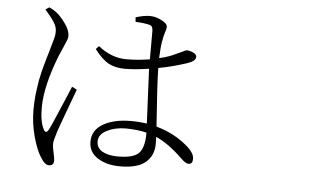

<svg xmlns="http://www.w3.org/2000/svg" viewBox="-53 -833 1606 951"><g transform="rotate(5 750.0 -357.0)"><path d="M136.7 -734.4 155.3 -746.1Q181.6 -734.4 200.2 -717.8Q219.7 -700.2 240.7 -669.9Q261.7 -639.6 261.7 -613.3Q261.7 -604.5 258.3 -594.7Q254.9 -585 243.2 -558.6Q231.4 -532.2 222.7 -511.7Q161.1 -355.5 161.1 -248Q161.1 -177.7 180.7 -140.6Q192.4 -120.1 204.1 -140.6Q215.8 -160.2 255.4 -254.9Q294.9 -349.6 301.8 -364.3L326.2 -351.6Q318.4 -330.1 287.1 -246.1Q255.9 -162.1 249 -141.6Q232.4 -89.8 232.4 -74.2Q232.4 -58.6 238.8 -30.8Q245.1 -2.9 245.1 7.8Q245.1 33.2 220.7 33.2Q200.2 33.2 178.7 -2.9Q157.2 -35.2 139.2 -100.6Q121.1 -166 121.1 -233.4Q121.1 -252 122.1 -271Q123 -290 124.5 -305.2Q126 -320.3 128.9 -338.9Q131.8 -357.4 133.3 -369.1Q134.8 -380.9 139.2 -399.4Q143.6 -418 145 -425.8Q146.5 -433.6 151.9 -452.1Q157.2 -470.7 158.2 -474.6Q159.2 -478.5 164.1 -496.1L169.9 -514.6Q173.8 -529.3 181.6 -555.7Q189.5 -582 193.4 -597.7Q197.3 -613.3 197.3 -627Q198.2 -650.4 184.1 -673.3Q169.9 -696.3 136.7 -734.4ZM688.5 -165V-169.9Q641.6 -181.6 584 -181.6Q532.2 -181.6 491.7 -161.1Q451.2 -140.6 451.2 -106.4Q451.2 -73.2 480 -56.6Q508.8 -40 557.6 -40Q636.7 -40 662.6 -68.8Q688.5 -97.7 688.5 -165ZM586.9 -711.9 585 -734.4Q627 -747.1 655.3 -747.1Q683.6 -747.1 713.4 -731.9Q743.2 -716.8 743.2 -700.2Q743.2 -691.4 736.8 -672.4Q730.5 -653.3 726.6 -628.9Q720.7 -597.7 718.8 -543Q768.6 -554.7 798.8 -570.3Q812.5 -576.2 825.7 -582.5Q838.9 -588.9 844.2 -591.3Q849.6 -593.8 853.5 -593.8Q869.1 -592.8 885.3 -585Q901.4 -577.1 901.4 -565.4Q901.4 -543.9 859.4 -530.3Q785.2 -505.9 718.8 -494.1Q719.7 -418.9 735.4 -204.1Q831.1 -177.7 899.4 -115.2Q929.7 -86.9 929.7 -60.5Q929.7 -34.2 909.2 -34.2Q894.5 -34.2 869.1 -59.6Q801.8 -125 738.3 -153.3Q739.3 -140.6 739.3 -119.1Q739.3 -60.5 699.2 -26.4Q659.2 7.8 573.2 7.8Q504.9 7.8 460.4 -21Q416 -49.8 416 -100.6Q416 -159.2 469.7 -189.9Q523.4 -220.7 607.4 -220.7Q648.4 -220.7 686.5 -214.8Q685.5 -238.3 680.7 -336.4Q675.8 -434.6 673.8 -486.3Q602.5 -475.6 555.7 -475.6Q507.8 -475.6 474.6 -492.7Q441.4 -509.8 402.3 -560.5L417 -576.2Q483.4 -523.4 557.6 -523.4Q615.2 -523.4 673.8 -533.2V-674.8Q673.8 -699.2 657.2 -703.1Q630.9 -710 586.9 -711.9Z"/></g></svg>

Font: Bpmf Zihi Serif Light
Style: Light
Weight: 300
Foundry: But Ko
Version: Version 1.320